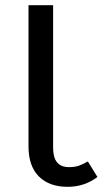

<svg xmlns="http://www.w3.org/2000/svg" viewBox="-20 -709 406 741"><path d="M356 -26Q306 12 241 12Q170 12 130 -28Q90 -68 90 -144V-689H185V-138Q185 -64 246 -64Q269 -64 284.5 -69.5Q300 -75 319 -86Z"/></svg>

Font: Fira GO
Style: Regular
Weight: 400
Designer: Carrois Corporate
Foundry: Carrois Corporate GbR
Version: Version 0.300